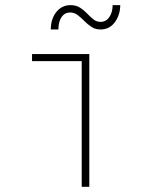

<svg xmlns="http://www.w3.org/2000/svg" viewBox="-20 -720 602 740"><path d="M294.9 0V-511.7H324.2V0ZM103.5 -484.4V-511.7H324.2V-484.4ZM175.8 -606.4Q175.8 -647 197 -673.6Q218.3 -700.2 252 -700.2Q273.4 -700.2 288.6 -690.4Q303.7 -680.7 315.7 -668Q327.6 -655.3 339.8 -645.5Q352.1 -635.7 367.2 -635.7Q389.2 -635.7 401.6 -654.5Q414.1 -673.3 414.1 -700.2H443.4Q443.4 -663.1 422.9 -634.8Q402.3 -606.4 367.2 -606.4Q347.7 -606.4 332.8 -616.2Q317.9 -626 304.9 -639.2Q292 -652.3 279.1 -662.1Q266.1 -671.9 250 -671.9Q229.5 -671.9 217.3 -654.3Q205.1 -636.7 205.1 -606.4Z"/></svg>

Font: Reddit Mono ExtraLight
Style: Regular
Weight: 250
Monospace: yes
Designer: Stephen Hutchings
Foundry: Reddit
Version: Version 1.014